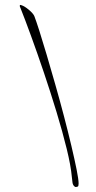

<svg xmlns="http://www.w3.org/2000/svg" viewBox="-20 -658 382 767"><path d="M281 89Q271 84 269.5 70.5Q268 57 267 49Q263 4 246.5 -63.5Q230 -131 206 -210Q182 -289 155.5 -367.5Q129 -446 104 -514.5Q79 -583 61 -628Q59 -630 59 -636Q60 -640 66 -637Q77 -634 94.5 -619.5Q112 -605 117 -594Q124 -576 137 -535.5Q150 -495 166.5 -439Q183 -383 201 -320Q219 -257 235.5 -194Q252 -131 265 -76Q278 -21 286 19Q294 59 294 75Q294 85 291 87Q288 89 281 89Z"/></svg>

Font: Licorice
Style: Regular
Weight: 400
Designer: Robert E. Leuschke
Foundry: Robert E. Leuschke
Version: Version 1.010; ttfautohint (v1.8.3)